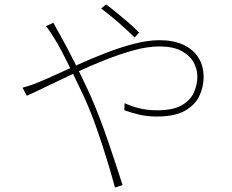

<svg xmlns="http://www.w3.org/2000/svg" viewBox="-20 -801 1040 860"><path d="M583 -633Q562 -654 536 -677.5Q510 -701 483 -723.5Q456 -746 433 -763L455 -781Q471 -770 498 -748Q525 -726 554 -701Q583 -676 603 -655ZM219 -699Q223 -692 228 -682.5Q233 -673 239 -662.5Q245 -652 250 -643Q277 -595 313 -523.5Q349 -452 383 -378Q406 -326 427 -271Q448 -216 466 -163Q484 -110 500 -61.5Q516 -13 529 28L495 39Q480 -17 459.5 -84Q439 -151 414 -223Q389 -295 357 -366Q330 -424 304.5 -476Q279 -528 258.5 -567.5Q238 -607 224 -628Q217 -640 206 -656.5Q195 -673 186 -684ZM81 -408Q95 -412 113.5 -418Q132 -424 146 -430Q174 -441 222.5 -463Q271 -485 330.5 -512Q390 -539 454.5 -564Q519 -589 581 -605Q643 -621 694 -621Q756 -621 800 -601Q844 -581 868 -544Q892 -507 892 -456Q892 -411 872.5 -370.5Q853 -330 807.5 -304.5Q762 -279 682 -279Q639 -279 602 -288Q565 -297 537 -307L538 -339Q563 -327 600 -317Q637 -307 684 -307Q756 -307 795 -330Q834 -353 849 -388Q864 -423 864 -458Q864 -492 846.5 -523Q829 -554 791.5 -573.5Q754 -593 693 -593Q641 -593 578 -575.5Q515 -558 447 -531Q379 -504 314 -473.5Q249 -443 193.5 -416Q138 -389 100 -372Z"/></svg>

Font: Noto Sans TC
Style: Regular
Weight: 100
Designer: Ryoko NISHIZUKA 西塚涼子 (kana, bopomofo & ideographs); Paul D. Hunt (Latin, Greek & Cyrillic); Sandoll Communications 산돌커뮤니
Foundry: Adobe
Version: Version 2.004;hotconv 1.0.118;makeotfexe 2.5.65603